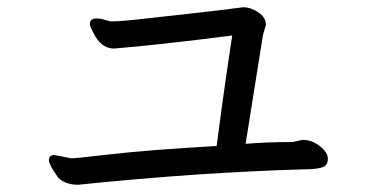

<svg xmlns="http://www.w3.org/2000/svg" viewBox="-20 -594 1040 530"><path d="M196 -84Q534 -119 834 -127Q861 -128 873 -133.5Q885 -139 885 -156Q885 -173 863 -190.5Q841 -208 815 -208L788 -202Q718 -202 658 -197L706 -498L714 -525Q714 -546 693 -560Q672 -574 651 -574Q583 -565 518.5 -558Q454 -551 384 -543Q314 -535 289 -535Q281 -535 270 -539Q259 -543 246 -543Q228 -543 228 -527Q228 -522 237 -505Q258 -460 295 -460Q417 -470 621 -496Q602 -371 592 -296Q582 -221 578 -191Q388 -180 288.5 -168.5Q189 -157 177 -157L130 -166Q115 -166 115 -151Q115 -140 141 -103Q161 -84 196 -84Z"/></svg>

Font: LXGW WenKai TC
Style: Bold
Weight: 700
Designer: LXGW / Fontworks Inc.
Foundry: LXGW / Fontworks Inc.
Version: Version 1.330;April 28, 2024